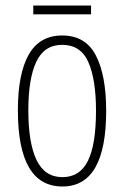

<svg xmlns="http://www.w3.org/2000/svg" viewBox="-20 -668 452 698"><path d="M366 -265Q366 10 207 10Q45 10 45 -267Q45 -400 84.5 -469.5Q124 -539 206 -539Q291 -539 328.5 -466.5Q366 -394 366 -265ZM83 -267Q83 -148 113 -86Q143 -24 207 -24Q270 -24 299.5 -83Q329 -142 329 -266Q329 -378 301.5 -441.5Q274 -505 206 -505Q141 -505 112 -443.5Q83 -382 83 -267ZM311 -648V-616H101V-648Z"/></svg>

Font: Noto Sans Malayalam ExtraCondensed ExtraLight
Style: Regular
Weight: 200
Width: 2
Designer: Jelle Bosma - Monotype Design Team
Foundry: Monotype Imaging Inc.
Version: Version 2.104; ttfautohint (v1.8.4.7-5d5b)